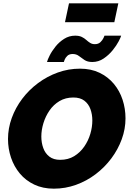

<svg xmlns="http://www.w3.org/2000/svg" viewBox="-20 -1126 778 1152"><path d="M303 6Q237 6 185.5 -18.5Q134 -43 99 -85Q64 -127 46 -180.5Q28 -234 28 -292Q28 -356 50.5 -418Q73 -480 113.5 -533.5Q154 -587 208.5 -627.5Q263 -668 327 -691Q391 -714 460 -714Q526 -714 577 -689.5Q628 -665 663 -623Q698 -581 715.5 -527.5Q733 -474 733 -416Q733 -352 710.5 -290.5Q688 -229 648 -175.5Q608 -122 554 -81Q500 -40 436 -17Q372 6 303 6ZM341 -167Q389 -167 425 -189Q461 -211 485.5 -246.5Q510 -282 522 -323Q534 -364 534 -403Q534 -440 522.5 -471.5Q511 -503 486 -522Q461 -541 420 -541Q373 -541 337 -519.5Q301 -498 277 -463Q253 -428 240.5 -387Q228 -346 228 -307Q228 -270 239.5 -238Q251 -206 276 -186.5Q301 -167 341 -167ZM534 -754Q505 -754 487 -766Q469 -778 453.5 -790Q438 -802 416 -802Q395 -802 383.5 -790.5Q372 -779 367.5 -767Q363 -755 363 -754H262Q265 -767 278 -793Q291 -819 313 -846.5Q335 -874 365 -893Q395 -912 431 -912Q455 -912 470.5 -904.5Q486 -897 497.5 -886.5Q509 -876 521 -868.5Q533 -861 549 -861Q570 -861 582.5 -873Q595 -885 601 -898Q607 -911 607 -912H707Q705 -903 692 -878Q679 -853 656 -824.5Q633 -796 602 -775Q571 -754 534 -754ZM370 -993 394 -1106H690L666 -993Z"/></svg>

Font: Raleway Thin Black
Style: Italic
Weight: 900
Italic angle: -12°
Version: Version 4.026